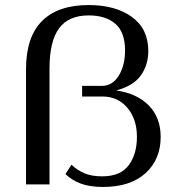

<svg xmlns="http://www.w3.org/2000/svg" viewBox="-20 -730 714 760"><path d="M239 -41 263 -78Q286 -56 314.5 -44Q343 -32 384 -32Q457 -32 489.5 -76Q522 -120 522 -188Q522 -259 484 -303.5Q446 -348 386 -348H305V-390H383Q425 -390 450 -430.5Q475 -471 475 -530Q475 -602 437 -635.5Q399 -669 331 -669Q251 -669 213.5 -617.5Q176 -566 176 -459V0H83V-456Q83 -583 146 -646.5Q209 -710 331 -710Q437 -710 502 -663Q567 -616 567 -528Q567 -473 537.5 -431.5Q508 -390 440 -372Q523 -360 569.5 -312Q616 -264 616 -188Q616 -99 556 -44.5Q496 10 388 10Q336 10 300.5 -3Q265 -16 239 -41Z"/></svg>

Font: Fahkwang
Style: Regular
Weight: 400
Version: Version 1.000; ttfautohint (v1.6)